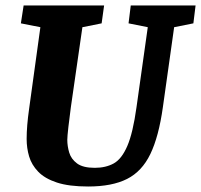

<svg xmlns="http://www.w3.org/2000/svg" viewBox="-20 -668 732 699"><path d="M301 11Q231 11 187 -3.5Q143 -18 119 -43Q95 -68 86 -98.5Q77 -129 77 -162Q77 -209 86 -272L127 -569L56 -583L66 -648H359L350 -583L280 -569L238 -278Q233 -241 229 -206Q225 -171 225 -159Q225 -136 232 -112.5Q239 -89 260.5 -73Q282 -57 325 -57Q365 -57 394 -73Q423 -89 443.5 -136.5Q464 -184 477 -278L518 -569L448 -583L456 -648H692L684 -583L614 -569L573 -278Q558 -171 527.5 -107.5Q497 -44 442.5 -16.5Q388 11 301 11Z"/></svg>

Font: Faustina Light ExtraBold
Style: Italic
Weight: 800
Italic angle: -8°
Version: Version 1.200